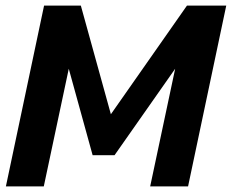

<svg xmlns="http://www.w3.org/2000/svg" viewBox="-20 -664 826 684"><path d="M1 0 137 -644H268L375 -257L646 -644H786L650 0H515L604 -419L388 -111H310L225 -419L136 0Z"/></svg>

Font: Kanit Medium
Style: Italic
Weight: 500
Italic angle: -12°
Designer: Katatrad Team
Foundry: CadsonDemak
Version: Version 2.000; ttfautohint (v1.8.3)